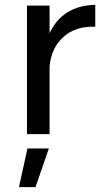

<svg xmlns="http://www.w3.org/2000/svg" viewBox="-20 -552 422 790"><path d="M372 -532V-442Q291 -445 241 -400Q191 -355 184 -279V0H91V-529H184V-415Q210 -472 258 -501.5Q306 -531 372 -532ZM93 59H181L126 218H58Z"/></svg>

Font: Gontserrat
Style: Regular
Weight: 400
Designer: Julieta Ulanovsky
Foundry: Julieta Ulanovsky
Version: Version 6.001